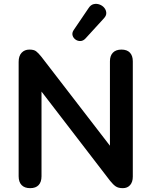

<svg xmlns="http://www.w3.org/2000/svg" viewBox="-20 -971 788 999"><path d="M137 8Q108 8 92.5 -8Q77 -24 77 -54V-649Q77 -680 92.5 -696.5Q108 -713 133 -713Q156 -713 167.5 -704.5Q179 -696 195 -676L578 -179H552V-652Q552 -681 567.5 -697Q583 -713 612 -713Q641 -713 656 -697Q671 -681 671 -652V-52Q671 -24 657 -8Q643 8 619 8Q596 8 582.5 -1Q569 -10 553 -30L171 -527H196V-54Q196 -24 181 -8Q166 8 137 8ZM425 -771Q413 -758 398.5 -757.5Q384 -757 372.5 -765.5Q361 -774 357.5 -787Q354 -800 363 -814L441 -929Q452 -946 467.5 -949.5Q483 -953 498 -947.5Q513 -942 522.5 -930.5Q532 -919 533 -904.5Q534 -890 521 -876Z"/></svg>

Font: Nunito ExtraLight
Style: Bold
Weight: 700
Version: Version 3.602